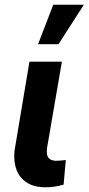

<svg xmlns="http://www.w3.org/2000/svg" viewBox="-20 -790 376 815"><path d="M105 -528.3H242.7L179.7 -162.1Q177.7 -145 179.9 -133.3Q182.1 -121.6 190.9 -115Q199.7 -108.4 217.8 -107.4Q228.5 -107.4 238.8 -108.6Q249 -109.9 259.3 -110.8L250 -6.3Q230.5 -0.5 210.4 2.4Q190.4 5.4 169.9 4.9Q123.5 4.4 93.3 -15.4Q63 -35.2 50 -69.6Q37.1 -104 41.5 -149.4ZM141.6 -602.5 206.1 -770H335.9L228.5 -602.5Z"/></svg>

Font: Roboto
Style: Bold Italic
Weight: 700
Italic angle: -12°
Designer: Christian Robertson
Foundry: Google
Version: Version 3.0